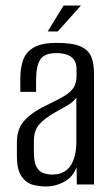

<svg xmlns="http://www.w3.org/2000/svg" viewBox="-20 -658 399 685"><path d="M142.6 7.3Q119.6 7.3 96.2 0.9Q72.8 -5.6 56.6 -29.1Q40.3 -52.6 40.3 -102.5V-150.8Q40.3 -201.2 70.5 -231.7Q100.6 -262.2 153.9 -286.4Q187.9 -302.8 209.7 -315.7Q231.4 -328.5 242.3 -344.9Q253.1 -361.4 253.1 -387.8V-409.1Q253.1 -433.5 243.1 -446.1Q233 -458.7 216.7 -463.7Q200.4 -468.6 182 -468.6Q137.1 -468.6 122.9 -444.3Q108.7 -420.1 108.7 -372.3V-330.3H52.5V-378Q52.5 -415 62.4 -443.5Q72.3 -472 100.3 -488.5Q128.2 -505 182 -505Q239.3 -505 267.7 -492.2Q296.1 -479.3 305.7 -455.2Q315.3 -431.2 315.3 -398.1V0H254L253.3 -61.8Q241.2 -27.6 210 -10.1Q178.9 7.3 142.6 7.3ZM165.6 -35.3Q211.1 -35.3 231.7 -67Q252.4 -98.6 252.4 -152.1V-310.1Q241.9 -294 218.8 -280.9Q195.8 -267.7 172.3 -254.6Q138.2 -234.8 119.6 -213.6Q100.9 -192.3 100.9 -154.4V-115.5Q100.9 -78.7 110.8 -61.7Q120.7 -44.6 136 -40Q151.2 -35.3 165.6 -35.3ZM150.1 -545.7 206.7 -638.2H268.6L186.1 -545.7Z"/></svg>

Font: Alumni Sans Thin
Style: Regular
Weight: 100
Designer: Robert E. Leuschke
Foundry: Robert E. Leuschke
Version: Version 1.018